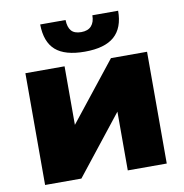

<svg xmlns="http://www.w3.org/2000/svg" viewBox="-84 -838 879 917"><g transform="rotate(-10 356.0 -379.5)"><path d="M61 -542H251V-258L476 -542H651V0H462V-285L237 0H61ZM171 -759H294Q295 -724 310 -706.5Q325 -689 358 -689Q391 -689 407.5 -707.5Q424 -726 424 -759H549Q549 -676 502.5 -635Q456 -594 359 -594Q263 -594 217.5 -634Q172 -674 171 -759Z"/></g></svg>

Font: Chess Sans ExtraBold
Style: Regular
Weight: 800
Designer: Wolf Bōese
Foundry: Wolf Bōese
Version: Version 7.223